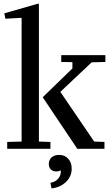

<svg xmlns="http://www.w3.org/2000/svg" viewBox="-20 -826 606 1066"><path d="M192 -806 196 -804V-40L260 -38V0H20V-38L100 -40V-725L98 -727L10 -722L4 -752ZM218 -287 382 -446V-481L320 -482V-520H565V-482L489 -480L315 -316L503 -40L560 -38V0H409L218 -285ZM308 85 335 107Q316 126 292 126Q274 126 262.5 115Q251 104 251 84Q251 62 266.5 48Q282 34 308 34Q340 34 359 55.5Q378 77 378 110Q378 154 346 184.5Q314 215 266 220L260 189Q295 183 310.5 155Q326 127 308 85Z"/></svg>

Font: Minipax
Style: Regular
Weight: 400
Designer: Raphaël Ronot
Foundry: Velvetyne Type Foundry
Version: Version 1.000